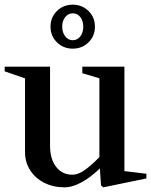

<svg xmlns="http://www.w3.org/2000/svg" viewBox="-27 -785 646 821"><path d="M249 16Q200 16 162 -3.5Q124 -23 102 -57Q80 -91 80 -134V-465L94 -445L-7 -480V-500H187V-162Q187 -105 213 -71.5Q239 -38 282 -38Q311 -38 344.5 -64.5Q378 -91 406 -122L398 -99V-465L412 -446L325 -472V-500H505V-39L491 -55L599 -42V-22L415 16L405 8L399 -80L407 -72Q386 -50 359.5 -30Q333 -10 304.5 3Q276 16 249 16ZM284 -577Q244 -577 216.5 -604Q189 -631 189 -671Q189 -711 216.5 -738Q244 -765 284 -765Q324 -765 351.5 -738Q379 -711 379 -671Q379 -631 351.5 -604Q324 -577 284 -577ZM284 -613Q304 -613 316.5 -629.5Q329 -646 329 -671Q329 -696 316.5 -712Q304 -728 284 -728Q265 -728 252 -712Q239 -696 239 -671Q239 -646 252 -629.5Q265 -613 284 -613Z"/></svg>

Font: Wittgenstein Medium
Style: Regular
Weight: 500
Designer: Jörg Drees
Foundry: Jörg Drees
Version: Version 1.500